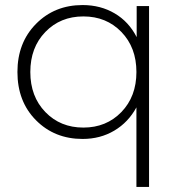

<svg xmlns="http://www.w3.org/2000/svg" viewBox="-20 -546 715 760"><path d="M521 -522H570V194H520V-121Q488 -62 432.5 -29Q377 4 307 4Q196 4 122.5 -70Q49 -144 49 -261Q49 -377 122.5 -451.5Q196 -526 307 -526Q378 -526 434 -493Q490 -460 521 -399ZM159.5 -102.5Q219 -41 310 -41Q401 -41 460.5 -102.5Q520 -164 520 -261Q520 -358 460.5 -419.5Q401 -481 310 -481Q219 -481 159.5 -419.5Q100 -358 100 -261Q100 -164 159.5 -102.5Z"/></svg>

Font: mBank Light
Style: Regular
Weight: 300
Designer: Julieta Ulanovsky
Foundry: Julieta Ulanovsky
Version: Version 7.200;PS 007.200;hotconv 1.0.88;makeotf.lib2.5.64775